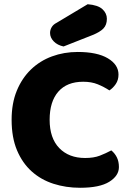

<svg xmlns="http://www.w3.org/2000/svg" viewBox="-20 -871 611 909"><path d="M374 -484Q297 -484 256 -437Q215 -390 215 -304Q215 -217 260.5 -170Q306 -123 383 -123Q424 -123 452.5 -134Q481 -145 507 -159Q524 -145 533.5 -125.5Q543 -106 543 -80Q543 -39 497.5 -10.5Q452 18 359 18Q292 18 233 -1Q174 -20 130 -59.5Q86 -99 60.5 -159.5Q35 -220 35 -304Q35 -382 59.5 -441.5Q84 -501 126.5 -542Q169 -583 226 -604Q283 -625 348 -625Q440 -625 490.5 -595Q541 -565 541 -518Q541 -492 528 -473Q515 -454 498 -443Q472 -460 442.5 -472Q413 -484 374 -484ZM395 -851Q444 -847 465 -827.5Q486 -808 486 -782Q486 -753 469.5 -736Q453 -719 418 -705L281 -651Q252 -657 234.5 -675Q217 -693 217 -715Q217 -729 224.5 -742Q232 -755 248 -763Z"/></svg>

Font: Baloo Bhaijaan
Style: Regular
Weight: 400
Designer: Devika Bhansali and Ek Type
Foundry: Ek Type
Version: Version 1.443;PS 1.000;hotconv 16.6.51;makeotf.lib2.5.65220;